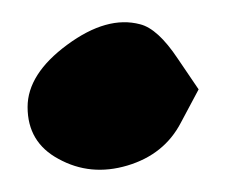

<svg xmlns="http://www.w3.org/2000/svg" viewBox="-20 -331 205 174"><path d="M33 -187Q5 -202 5 -234Q5 -264 41 -290.5Q77 -317 107 -309Q123 -305 141 -278L160 -250L144 -220Q129 -191 95.5 -181Q62 -171 33 -187Z"/></svg>

Font: Lilach
Style: Regular
Weight: 400
Version: Version 1.0